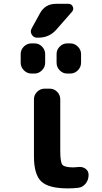

<svg xmlns="http://www.w3.org/2000/svg" viewBox="-20 -990 540 1019"><path d="M394.5 -103.5Q417 -106.4 433.6 -94.7Q450.2 -83 450.2 -61.5Q450.2 -35.2 434.6 -15.6Q418.9 3.9 394.5 6.8Q369.1 9.8 339.8 9.8Q237.3 9.8 198.7 -27.3Q160.2 -64.5 160.2 -160.2V-462.9Q160.2 -486.3 177.2 -502.9Q194.3 -519.5 216.8 -519.5H243.2Q266.6 -519.5 283.2 -502.9Q299.8 -486.3 299.8 -462.9V-190.4Q299.8 -129.9 311 -115.7Q322.3 -101.6 370.1 -101.6Q377 -101.6 394.5 -103.5ZM336.9 -599.6Q313.5 -599.6 296.9 -616.7Q280.3 -633.8 280.3 -657.2V-703.1Q280.3 -726.6 297.4 -743.2Q314.5 -759.8 336.9 -759.8H352.5Q376 -759.8 393.1 -742.7Q410.2 -725.6 410.2 -703.1V-657.2Q410.2 -633.8 393.1 -616.7Q376 -599.6 352.5 -599.6ZM219.7 -657.2Q219.7 -633.8 202.6 -616.7Q185.5 -599.6 163.1 -599.6H147.5Q124 -599.6 106.9 -616.7Q89.8 -633.8 89.8 -657.2V-703.1Q89.8 -726.6 106.9 -743.2Q124 -759.8 147.5 -759.8H163.1Q186.5 -759.8 203.1 -742.7Q219.7 -725.6 219.7 -703.1ZM342.8 -969.7Q359.4 -969.7 366.2 -955.1Q373 -940.4 362.3 -927.7L278.3 -832Q241.2 -790 182.6 -790H176.8Q158.2 -790 148.4 -806.6Q138.7 -823.2 148.4 -839.8L192.4 -919.9Q219.7 -969.7 277.3 -969.7Z"/></svg>

Font: Rounded Mgen+ 1m bold
Style: Bold
Weight: 700
Designer: [Source Han Sans]
Ryoko NISHIZUKA  (kana & ideographs); Paul D. Hunt (Latin, Greek & Cyrillic); Wenlong ZHANG  (bopomofo
Version: Version 1.059.20150602